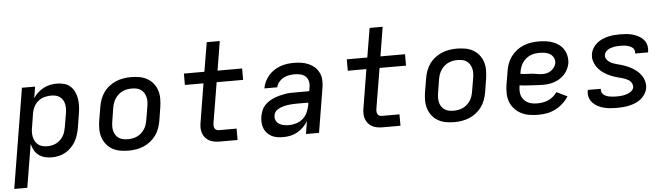

<svg xmlns="http://www.w3.org/2000/svg" viewBox="-60 -964 4914 1409"><g transform="rotate(-5 2397.0 -260.0)"><path d="M-6 215 115 -520H212L198 -436Q212 -458 232 -476Q252 -494 275 -506Q298 -518 323 -523Q348 -528 373 -528Q401 -528 427.5 -520.5Q454 -513 473 -495Q492 -477 503 -452.5Q514 -428 518 -401Q522 -374 520.5 -345.5Q519 -317 514 -289L498 -189Q493 -164 485.5 -139Q478 -114 464.5 -91Q451 -68 431.5 -48.5Q412 -29 388.5 -16Q365 -3 339.5 2.5Q314 8 289 8Q262 8 237 1.5Q212 -5 192.5 -20Q173 -35 161 -57Q149 -79 143 -104L90 215ZM264 -76Q281 -76 297.5 -79.5Q314 -83 329.5 -91Q345 -99 358.5 -111.5Q372 -124 381 -139Q390 -154 395 -170Q400 -186 403 -203L420 -303Q423 -320 423.5 -338Q424 -356 420.5 -372.5Q417 -389 408.5 -403Q400 -417 386.5 -427Q373 -437 356.5 -440.5Q340 -444 322 -444Q298 -444 273.5 -437.5Q249 -431 228.5 -414.5Q208 -398 196 -375Q184 -352 180 -328L164 -228Q160 -209 159.5 -190.5Q159 -172 162.5 -154.5Q166 -137 174.5 -121.5Q183 -106 196.5 -95.5Q210 -85 227.5 -80.5Q245 -76 264 -76Z M855 8Q823 8 792.5 2.5Q762 -3 736 -17.5Q710 -32 691.5 -55.5Q673 -79 663.5 -107.5Q654 -136 654 -167.5Q654 -199 659 -231L676 -331Q680 -358 690 -385Q700 -412 717 -436Q734 -460 758 -478.5Q782 -497 808.5 -508Q835 -519 863 -523.5Q891 -528 918 -528Q950 -528 981 -522.5Q1012 -517 1037.5 -502.5Q1063 -488 1082 -464.5Q1101 -441 1110 -412.5Q1119 -384 1119 -352.5Q1119 -321 1114 -289L1098 -189Q1093 -162 1083.5 -135Q1074 -108 1056.5 -84Q1039 -60 1015.5 -41.5Q992 -23 965 -12Q938 -1 910.5 3.5Q883 8 855 8ZM856 -76Q873 -76 890.5 -79Q908 -82 924.5 -89.5Q941 -97 955 -109.5Q969 -122 979 -137Q989 -152 994.5 -169Q1000 -186 1003 -203L1020 -303Q1023 -321 1023.5 -338.5Q1024 -356 1019.5 -373Q1015 -390 1006 -404Q997 -418 983.5 -427.5Q970 -437 952.5 -440.5Q935 -444 917 -444Q900 -444 883 -441Q866 -438 849.5 -430.5Q833 -423 819 -410.5Q805 -398 795 -383Q785 -368 779 -351Q773 -334 770 -317L754 -217Q751 -199 750.5 -181.5Q750 -164 754 -147Q758 -130 767 -116Q776 -102 790 -92.5Q804 -83 821 -79.5Q838 -76 856 -76Z M1528 0Q1507 0 1487 -3.5Q1467 -7 1450 -16Q1433 -25 1420.5 -40Q1408 -55 1401.5 -74Q1395 -93 1395 -113.5Q1395 -134 1399 -155L1445 -436H1308V-520H1459L1495 -735H1591L1556 -520H1737V-436H1542L1493 -141Q1491 -131 1491.5 -120.5Q1492 -110 1496 -101.5Q1500 -93 1509 -88.5Q1518 -84 1528 -84H1658V0Z M1995 8Q1995 8 1995 8Q1995 8 1995 8H1994Q1972 8 1949.5 4.5Q1927 1 1908.5 -9Q1890 -19 1875.5 -34.5Q1861 -50 1853.5 -70Q1846 -90 1844.5 -112.5Q1843 -135 1847 -158Q1851 -178 1858.5 -198.5Q1866 -219 1881 -235.5Q1896 -252 1914.5 -264Q1933 -276 1953 -284Q1973 -292 1993.5 -297.5Q2014 -303 2034.5 -306.5Q2055 -310 2075.5 -310.5Q2096 -311 2117 -311H2213L2218 -341Q2222 -363 2217 -384.5Q2212 -406 2196.5 -420Q2181 -434 2160 -439Q2139 -444 2116 -444Q2096 -444 2075 -440.5Q2054 -437 2034.5 -426.5Q2015 -416 2000.5 -398.5Q1986 -381 1982 -360H1887Q1891 -385 1902.5 -409Q1914 -433 1931 -453Q1948 -473 1970.5 -488Q1993 -503 2017.5 -512Q2042 -521 2067 -524.5Q2092 -528 2116 -528Q2145 -528 2173 -524Q2201 -520 2226 -509Q2251 -498 2271 -480Q2291 -462 2302.5 -437.5Q2314 -413 2315.5 -384.5Q2317 -356 2312 -327L2258 0H2162L2177 -94Q2163 -70 2142.5 -50Q2122 -30 2098 -16.5Q2074 -3 2047.5 2.5Q2021 8 1995 8ZM2045 -76Q2071 -76 2098.5 -84.5Q2126 -93 2147.5 -112.5Q2169 -132 2180.5 -158Q2192 -184 2197 -211L2199 -228H2117Q2105 -228 2092.5 -227.5Q2080 -227 2068 -226Q2056 -225 2043.5 -223Q2031 -221 2018.5 -218Q2006 -215 1994 -210Q1982 -205 1971 -198Q1960 -191 1953 -180Q1946 -169 1944 -157Q1940 -137 1948 -119.5Q1956 -102 1971.5 -92.5Q1987 -83 2006 -79.5Q2025 -76 2045 -76Z M2728 0Q2707 0 2687 -3.5Q2667 -7 2650 -16Q2633 -25 2620.5 -40Q2608 -55 2601.5 -74Q2595 -93 2595 -113.5Q2595 -134 2599 -155L2645 -436H2508V-520H2659L2695 -735H2791L2756 -520H2937V-436H2742L2693 -141Q2691 -131 2691.5 -120.5Q2692 -110 2696 -101.5Q2700 -93 2709 -88.5Q2718 -84 2728 -84H2858V0Z M3255 8Q3223 8 3192.5 2.5Q3162 -3 3136 -17.5Q3110 -32 3091.5 -55.5Q3073 -79 3063.5 -107.5Q3054 -136 3054 -167.5Q3054 -199 3059 -231L3076 -331Q3080 -358 3090 -385Q3100 -412 3117 -436Q3134 -460 3158 -478.5Q3182 -497 3208.5 -508Q3235 -519 3263 -523.5Q3291 -528 3318 -528Q3350 -528 3381 -522.5Q3412 -517 3437.5 -502.5Q3463 -488 3482 -464.5Q3501 -441 3510 -412.5Q3519 -384 3519 -352.5Q3519 -321 3514 -289L3498 -189Q3493 -162 3483.5 -135Q3474 -108 3456.5 -84Q3439 -60 3415.5 -41.5Q3392 -23 3365 -12Q3338 -1 3310.5 3.5Q3283 8 3255 8ZM3256 -76Q3273 -76 3290.5 -79Q3308 -82 3324.5 -89.5Q3341 -97 3355 -109.5Q3369 -122 3379 -137Q3389 -152 3394.5 -169Q3400 -186 3403 -203L3420 -303Q3423 -321 3423.5 -338.5Q3424 -356 3419.5 -373Q3415 -390 3406 -404Q3397 -418 3383.5 -427.5Q3370 -437 3352.5 -440.5Q3335 -444 3317 -444Q3300 -444 3283 -441Q3266 -438 3249.5 -430.5Q3233 -423 3219 -410.5Q3205 -398 3195 -383Q3185 -368 3179 -351Q3173 -334 3170 -317L3154 -217Q3151 -199 3150.5 -181.5Q3150 -164 3154 -147Q3158 -130 3167 -116Q3176 -102 3190 -92.5Q3204 -83 3221 -79.5Q3238 -76 3256 -76Z M3874 8Q3841 8 3809 3Q3777 -2 3749 -16Q3721 -30 3700 -52.5Q3679 -75 3667.5 -103.5Q3656 -132 3655 -165Q3654 -198 3659 -231L3676 -331Q3680 -359 3690 -386Q3700 -413 3717.5 -437Q3735 -461 3759 -479.5Q3783 -498 3810.5 -509Q3838 -520 3866 -524Q3894 -528 3921 -528Q3949 -528 3975.5 -524.5Q4002 -521 4026.5 -512Q4051 -503 4071.5 -487.5Q4092 -472 4105.5 -450Q4119 -428 4124 -401.5Q4129 -375 4125 -348Q4121 -327 4111 -306.5Q4101 -286 4086 -269.5Q4071 -253 4051.5 -240.5Q4032 -228 4011.5 -221Q3991 -214 3969.5 -211Q3948 -208 3927 -208Q3905 -208 3883.5 -209.5Q3862 -211 3840.5 -212Q3819 -213 3797 -214.5Q3775 -216 3754 -219V-217Q3751 -198 3751 -179Q3751 -160 3757 -143Q3763 -126 3775 -112.5Q3787 -99 3802.5 -90.5Q3818 -82 3836.5 -79Q3855 -76 3874 -76Q3894 -76 3914.5 -79.5Q3935 -83 3954 -91.5Q3973 -100 3990 -114Q4007 -128 4019 -146L4098 -108Q4080 -80 4054.5 -57Q4029 -34 3999.5 -19Q3970 -4 3938 2Q3906 8 3874 8ZM3931 -287Q3946 -287 3962.5 -291Q3979 -295 3993 -305Q4007 -315 4017 -329.5Q4027 -344 4030 -359Q4033 -380 4024 -398Q4015 -416 3999 -426.5Q3983 -437 3962.5 -440.5Q3942 -444 3922 -444Q3904 -444 3886.5 -441.5Q3869 -439 3852 -431.5Q3835 -424 3820.5 -412Q3806 -400 3795.5 -384.5Q3785 -369 3779 -352Q3773 -335 3770 -317L3768 -303Q3788 -299 3808.5 -298.5Q3829 -298 3849.5 -296.5Q3870 -295 3890 -291Q3910 -287 3931 -287Z M4454 8Q4429 8 4404.5 6Q4380 4 4356.5 -2Q4333 -8 4312 -19Q4291 -30 4275 -47Q4259 -64 4252 -87Q4245 -110 4249 -135Q4250 -137 4250 -138.5Q4250 -140 4251 -142H4346Q4346 -141 4346 -140.5Q4346 -140 4346 -139Q4344 -127 4349 -116Q4354 -105 4362.5 -98Q4371 -91 4382.5 -86.5Q4394 -82 4405.5 -80Q4417 -78 4429.5 -77Q4442 -76 4454 -76Q4466 -76 4478.5 -76.5Q4491 -77 4503 -79Q4515 -81 4527.5 -84.5Q4540 -88 4551.5 -94Q4563 -100 4572.5 -110Q4582 -120 4584 -132Q4585 -144 4581.5 -154.5Q4578 -165 4571 -173.5Q4564 -182 4554.5 -187.5Q4545 -193 4534.5 -197.5Q4524 -202 4513.5 -205Q4503 -208 4492 -211H4491Q4467 -217 4443.5 -225.5Q4420 -234 4398.5 -245.5Q4377 -257 4358.5 -272.5Q4340 -288 4326.5 -308Q4313 -328 4306 -352.5Q4299 -377 4304 -403Q4307 -424 4319.5 -444.5Q4332 -465 4350 -480Q4368 -495 4389.5 -504.5Q4411 -514 4432.5 -519Q4454 -524 4476 -526Q4498 -528 4520 -528Q4544 -528 4568 -526Q4592 -524 4614.5 -517.5Q4637 -511 4657.5 -500Q4678 -489 4693 -472Q4708 -455 4714 -432Q4720 -409 4716 -385Q4716 -383 4715.5 -381.5Q4715 -380 4715 -378H4619Q4619 -379 4619.5 -379.5Q4620 -380 4620 -381Q4622 -393 4618 -403.5Q4614 -414 4605.5 -421Q4597 -428 4587 -432.5Q4577 -437 4566 -439.5Q4555 -442 4543 -443Q4531 -444 4520 -444Q4508 -444 4496.5 -443.5Q4485 -443 4473 -441Q4461 -439 4449.5 -435.5Q4438 -432 4427.5 -426Q4417 -420 4408.5 -410Q4400 -400 4398 -388Q4395 -372 4403 -358.5Q4411 -345 4423 -336Q4435 -327 4449.5 -321.5Q4464 -316 4479 -312Q4494 -308 4509 -304Q4524 -300 4538.5 -294.5Q4553 -289 4567 -282.5Q4581 -276 4594 -268Q4607 -260 4618.5 -251Q4630 -242 4640 -231Q4650 -220 4658.5 -207Q4667 -194 4672 -179.5Q4677 -165 4679 -149.5Q4681 -134 4678 -118Q4674 -95 4661 -74.5Q4648 -54 4629 -39Q4610 -24 4588 -15Q4566 -6 4543.5 -1Q4521 4 4498.5 6Q4476 8 4454 8Z"/></g></svg>

Font: Iosevka SS04 Medium Extended
Style: Italic
Weight: 500
Width: 7
Italic angle: -9°
Monospace: yes
Designer: Belleve Invis
Foundry: Belleve Invis
Version: Version 19.0.0; ttfautohint (v1.8.4)